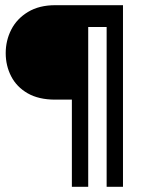

<svg xmlns="http://www.w3.org/2000/svg" viewBox="-20 -720 544 740"><path d="M273 -700V-336H193Q129 -336 86.5 -360.5Q44 -385 23 -426Q2 -467 2 -515Q2 -564 23.5 -606Q45 -648 88 -674Q131 -700 193 -700ZM320 -700V0H257V-700ZM409 -616H277V-700H409ZM454 -700V0H391V-700Z"/></svg>

Font: Be Vietnam Pro Variable Thin
Style: Regular
Weight: 100
Designer: Lam Bao, Tony Le, Vietanh Nguyen
Foundry: Yellow Type Foundry
Version: Version 1.002